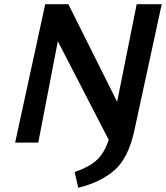

<svg xmlns="http://www.w3.org/2000/svg" viewBox="-20 -678 791 913"><path d="M630 -658H749L619 -58Q591 72 526 130Q461 188 352 215L335 140Q400 118 437.5 85.5Q475 53 497 -13L255 -482L162 0H52L195 -658H305L537 -194Z"/></svg>

Font: EauTest
Style: Bold Italic
Weight: 700
Italic angle: -12°
Designer: Christian Thalmann (Catharsis Fonts)
Version: Version 0.001;PS 000.001;hotconv 1.0.88;makeotf.lib2.5.64775